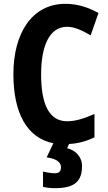

<svg xmlns="http://www.w3.org/2000/svg" viewBox="-20 -837 566 1004"><path d="M409 30C409 -12 380 -50 331 -62L341 -84C390 -87 431 -98 474 -119V-241C419 -217 376 -203 331 -203C237 -203 195 -291 195 -448C195 -594 237 -697 331 -697C368 -697 411 -678 454 -652L495 -769C441 -799 384 -817 322 -817C147 -817 50 -663 50 -449C50 -245 122 -115 259 -88L224 -14C279 -7 299 14 299 38C299 61 285 69 268 69C252 69 224 65 205 60V140C225 145 244 147 269 147C377 147 409 105 409 30Z"/></svg>

Font: Noto Sans Kannada UI Condensed
Style: Bold
Weight: 700
Width: 3
Designer: Jelle Bosma - Monotype Design Team
Foundry: Monotype Imaging Inc.
Version: Version 2.005